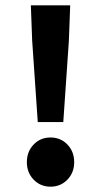

<svg xmlns="http://www.w3.org/2000/svg" viewBox="-20 -690 380 722"><path d="M122 -231 101 -537 96 -670H244L239 -537L218 -231ZM170 12Q132 12 106.5 -14.5Q81 -41 81 -80Q81 -120 106.5 -146.5Q132 -173 170 -173Q208 -173 233.5 -146.5Q259 -120 259 -80Q259 -41 233.5 -14.5Q208 12 170 12Z"/></svg>

Font: Giro Regular
Style: Bold
Weight: 700
Designer: Paul D. Hunt
Foundry: Adobe Systems Incorporated
Version: Version 1.000;PS 1.0;hotconv 1.0.88;makeotf.lib2.5.647800